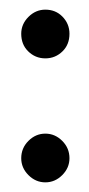

<svg xmlns="http://www.w3.org/2000/svg" viewBox="-20 -444 185 398"><path d="M124 -374Q124 -352 110 -338Q95 -323 74 -323Q53 -323 38 -338Q24 -352 24 -374Q24 -394 39 -409Q54 -424 74 -424Q95 -424 109 -410Q124 -395 124 -374ZM124 -116Q124 -96 109 -81Q94 -66 74 -66Q54 -66 39 -81Q24 -96 24 -116Q24 -137 39 -152Q54 -167 74 -167Q94 -167 109 -152Q124 -137 124 -116Z"/></svg>

Font: Astronomicon
Style: Regular
Weight: 400
Version: Version 1.1